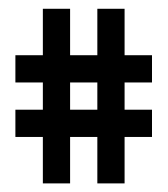

<svg xmlns="http://www.w3.org/2000/svg" viewBox="-20 -553 388 444"><path d="M205.1 -128.9V-236.3H142.1V-128.9H79.1V-236.3H15.6V-299.3H79.1V-362.3H15.6V-425.3H79.1V-532.7H142.1V-425.3H205.1V-532.7H268.1V-425.3H331.5V-362.3H268.1V-299.3H331.5V-236.3H268.1V-128.9ZM142.1 -362.3V-299.3H205.1V-362.3Z"/></svg>

Font: Fibel Sued LRS
Style: Regular
Weight: 400
Designer: Peter Wiegel
Foundry: Peter Wiegel
Version: Version 000.000